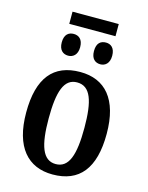

<svg xmlns="http://www.w3.org/2000/svg" viewBox="-126 -920 774 1007"><g transform="rotate(15 261.0 -416.0)"><path d="M140 -776H391V-842H140ZM177 -613C203 -613 227 -630 227 -672C227 -716 203 -731 177 -731C150 -731 127 -716 127 -672C127 -630 150 -613 177 -613ZM352 -613C377 -613 401 -630 401 -672C401 -716 377 -731 352 -731C324 -731 302 -716 302 -672C302 -630 324 -613 352 -613ZM259 10C404 10 479 -81 479 -269C479 -457 397 -547 262 -547C117 -547 42 -457 42 -269C42 -81 125 10 259 10ZM261 -47C190 -47 164 -123 164 -269C164 -415 189 -490 260 -490C333 -490 358 -415 358 -269C358 -123 333 -47 261 -47Z"/></g></svg>

Font: Noto Serif Condensed Semi
Style: Regular
Weight: 600
Width: 3
Designer: Monotype Design Team
Foundry: Monotype Imaging Inc.
Version: Version 1.002